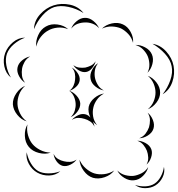

<svg xmlns="http://www.w3.org/2000/svg" viewBox="-81 -838 927 1000"><path d="M96 -686Q97 -729 127.5 -763Q158 -797 198 -810Q239 -823 283.5 -813.5Q328 -804 354 -770Q318 -793 276 -802Q234 -811 201 -801Q169 -790 140.5 -758Q112 -726 96 -686ZM290 -689Q297 -710 318 -727.5Q339 -745 361 -745Q384 -746 405 -729Q426 -712 435 -691Q420 -708 400 -715Q380 -722 362 -721Q343 -721 323.5 -714Q304 -707 290 -689ZM450 -689Q470 -709 501.5 -716Q533 -723 559 -711Q584 -700 599.5 -671.5Q615 -643 612 -615Q605 -642 587 -661Q569 -680 549 -690Q528 -699 502 -700Q476 -701 450 -689ZM108 -595Q104 -624 118 -655Q132 -686 158 -700Q184 -715 218 -710.5Q252 -706 274 -686Q246 -697 218 -694Q190 -691 170 -679Q149 -668 131.5 -646Q114 -624 108 -595ZM-24 -434Q-51 -456 -58.5 -492.5Q-66 -529 -54 -562Q-42 -594 -13.5 -618Q15 -642 50 -642Q17 -630 -9 -607.5Q-35 -585 -45 -558Q-54 -532 -48 -498Q-42 -464 -24 -434ZM713 -610Q755 -603 785 -569.5Q815 -536 823 -495Q831 -453 816.5 -411Q802 -369 766 -347Q792 -380 806 -420Q820 -460 813 -493Q807 -526 778.5 -557.5Q750 -589 713 -610ZM624 -604Q649 -605 674.5 -591.5Q700 -578 710 -555Q720 -532 712.5 -504Q705 -476 687 -459Q698 -481 697 -504Q696 -527 688 -546Q680 -564 664 -580.5Q648 -597 624 -604ZM50 -407Q31 -418 18.5 -441Q6 -464 10 -485Q14 -507 34 -523.5Q54 -540 76 -544Q57 -533 47 -515.5Q37 -498 34 -481Q31 -464 33.5 -444Q36 -424 50 -407ZM417 -519Q413 -501 399 -483.5Q385 -466 367 -463Q349 -460 329.5 -471.5Q310 -483 301 -499Q315 -488 331.5 -486Q348 -484 363 -486Q377 -489 392 -496Q407 -503 417 -519ZM460 -367Q438 -370 416.5 -387Q395 -404 391 -426Q386 -449 398 -473Q410 -497 430 -509Q416 -491 413 -470Q410 -449 414 -431Q418 -413 429 -395Q440 -377 460 -367ZM293 -486Q310 -477 323 -458Q336 -439 334 -420Q332 -401 315 -385.5Q298 -370 280 -365Q295 -376 302 -392Q309 -408 310 -423Q312 -438 309 -455Q306 -472 293 -486ZM689 -443Q714 -434 733.5 -409Q753 -384 753 -356Q753 -329 734 -304Q715 -279 689 -269Q710 -287 719.5 -310.5Q729 -334 729 -356Q729 -378 719.5 -401.5Q710 -425 689 -443ZM58 -206Q30 -214 9 -240Q-12 -266 -14 -295Q-15 -324 4 -352Q23 -380 50 -391Q28 -371 18.5 -345.5Q9 -320 10 -296Q11 -273 23 -248Q35 -223 58 -206ZM280 -365Q300 -359 317.5 -340Q335 -321 337 -300Q338 -278 322.5 -257Q307 -236 287 -228Q303 -243 308.5 -262Q314 -281 313 -298Q312 -316 304.5 -334Q297 -352 280 -365ZM293 -213Q305 -228 326 -238Q347 -248 366 -242Q379 -238 390 -226Q376 -255 381 -282Q387 -308 410.5 -327.5Q434 -347 461 -351Q437 -338 423 -317.5Q409 -297 405 -277Q400 -256 404 -231.5Q408 -207 425 -186Q413 -194 403 -205Q410 -191 411 -178Q403 -196 388.5 -205.5Q374 -215 359 -219Q344 -224 326.5 -224Q309 -224 293 -213ZM688 -251Q706 -237 715.5 -212.5Q725 -188 718 -167Q711 -146 688.5 -132Q666 -118 644 -118Q665 -126 677 -142Q689 -158 695 -175Q700 -192 700 -212Q700 -232 688 -251ZM183 -43Q155 -33 121.5 -41.5Q88 -50 69 -73Q50 -96 48.5 -130Q47 -164 62 -190Q57 -161 65 -133.5Q73 -106 88 -88Q103 -70 128 -57Q153 -44 183 -43ZM634 -105Q655 -105 677 -93Q699 -81 707 -61Q714 -42 706 -18Q698 6 682 19Q692 1 691 -18Q690 -37 684 -53Q678 -68 666 -83Q654 -98 634 -105ZM233 54Q209 75 175 76Q141 77 113 61Q86 46 69.5 16Q53 -14 58 -45Q64 -14 80 13Q96 40 118 53Q140 65 172 65Q204 65 233 54ZM318 -7Q307 9 286 19.5Q265 30 246 26Q227 21 213.5 2Q200 -17 198 -37Q206 -19 221.5 -10Q237 -1 252 2Q267 6 284.5 5Q302 4 318 -7ZM514 50Q496 74 464 85Q432 96 403 88Q375 79 355 51.5Q335 24 333 -6Q345 21 366.5 39.5Q388 58 410 65Q433 72 461 69Q489 66 514 50ZM773 31Q779 59 765.5 86Q752 113 728 128Q705 142 674.5 142Q644 142 622 125Q649 134 676.5 132.5Q704 131 723 119Q742 107 755.5 83Q769 59 773 31ZM691 32Q685 57 664 78Q643 99 617 101Q592 104 566.5 88.5Q541 73 530 50Q548 68 571 74Q594 80 615 78Q635 75 656 64.5Q677 54 691 32Z"/></svg>

Font: Rubik Puddles
Style: Regular
Weight: 400
Designer: Hubert and Fischer, NaN
Foundry: Hubert and Fischer, NaN
Version: Version 2.200